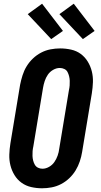

<svg xmlns="http://www.w3.org/2000/svg" viewBox="-20 -1003 540 1031"><path d="M206 8Q176 8 147.5 1.5Q119 -5 96 -21.5Q73 -38 58 -62.5Q43 -87 36 -115Q29 -143 30 -173Q31 -203 36 -234L88 -548Q93 -573 101 -598.5Q109 -624 123 -647Q137 -670 157 -689Q177 -708 201 -720.5Q225 -733 251 -738Q277 -743 303 -743Q333 -743 362 -736.5Q391 -730 413.5 -713.5Q436 -697 451 -672.5Q466 -648 473 -620Q480 -592 479 -562Q478 -532 473 -501L421 -187Q417 -162 408.5 -136.5Q400 -111 386 -88Q372 -65 352 -46Q332 -27 308 -14.5Q284 -2 258 3Q232 8 206 8ZM208 -97Q226 -97 243.5 -107Q261 -117 272 -133Q283 -149 289.5 -167.5Q296 -186 298 -204L350 -518Q353 -531 354 -544Q355 -557 354.5 -569.5Q354 -582 351 -594Q348 -606 342.5 -616.5Q337 -627 325.5 -632.5Q314 -638 301 -638Q283 -638 265.5 -628Q248 -618 237 -602Q226 -586 220 -567.5Q214 -549 211 -531L159 -217Q156 -204 155 -191Q154 -178 154.5 -165.5Q155 -153 158 -141Q161 -129 167 -118.5Q173 -108 184 -102.5Q195 -97 208 -97ZM425 -793 299 -927 376 -983 488 -837ZM255 -793 129 -927 206 -983 318 -837Z"/></svg>

Font: Iosevka Curly Slab Extrabold
Style: Italic
Weight: 800
Italic angle: -9°
Monospace: yes
Designer: Belleve Invis
Foundry: Belleve Invis
Version: Version 22.1.2; ttfautohint (v1.8.4)